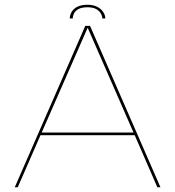

<svg xmlns="http://www.w3.org/2000/svg" viewBox="-20 -786 736 806"><path d="M42 0H54.5L150 -218.5H545.5L640.5 0H653.5L358 -677.5H338ZM155 -229.5 347.5 -668.5H348.5L540.5 -229.5ZM347.5 -766Q321.5 -766 305 -757.8Q288.5 -749.5 280.8 -736Q273 -722.5 273 -708.5H285.5Q285.5 -719 290.8 -729.8Q296 -740.5 309.5 -748Q323 -755.5 347.5 -755.5Q370 -755.5 383.5 -748Q397 -740.5 403.2 -729.5Q409.5 -718.5 409.5 -708.5H422Q422 -722.5 413 -736Q404 -749.5 387.2 -757.8Q370.5 -766 347.5 -766Z"/></svg>

Font: Anybody SemiExpanded Thin
Style: Regular
Weight: 250
Width: 6
Version: Version 1.113;gftools[0.9.25]